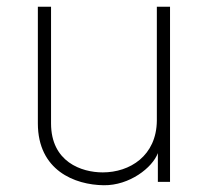

<svg xmlns="http://www.w3.org/2000/svg" viewBox="-20 -539 607 568"><path d="M287 9C363 10 431 -43 447 -86V-1H483V-519H444V-182C443 -78 364 -29 284 -29C221 -29 131 -60 131 -174V-519H92V-174C92 -35 201 8 287 9Z"/></svg>

Font: United Sans Thin
Style: Regular
Weight: 100
Designer: Pablo Impallari, Rodrigo Fuenzalida (Modified by Dan O. Williams)
Version: Version 1.000;PS 001.000;hotconv 1.0.88;makeotf.lib2.5.64775